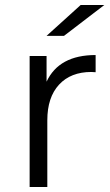

<svg xmlns="http://www.w3.org/2000/svg" viewBox="-20 -751 441 771"><path d="M99 0V-526H167V-423Q217 -530 364 -530V-461Q361 -461 355 -461.5Q349 -462 347 -462Q264 -462 217 -411Q170 -360 170 -268V0ZM167 -607 304 -731H399L237 -607Z"/></svg>

Font: Belfius21
Style: Regular
Weight: 400
Designer: Montserrat's base design by Julieta Ulanovsky, modified by Coast SPRL for Belfius Bank NV.
Foundry: Montserrat's base design by Julieta Ulanovsky, modified by Coast SPRL for Belfius Bank NV.
Version: Version 2.000;FEAKit 1.0